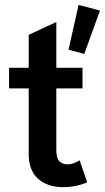

<svg xmlns="http://www.w3.org/2000/svg" viewBox="-20 -751 428 784"><path d="M388.2 -708 324.2 -530.8 259.8 -547.9 300.8 -731ZM335.9 -6.8Q319.3 1.5 292.5 7.3Q266.6 13.2 238.8 13.2Q173.3 13.2 134.8 -21.5Q97.2 -55.7 97.2 -122.1V-390.1H17.1V-474.1H97.2V-608.9L210 -661.1V-474.1H316.9V-390.1H210V-136.2Q210 -105 222.7 -92.3Q234.9 -80.1 254.9 -80.1Q271 -80.1 282.2 -85Q293 -89.4 305.2 -96.2Z"/></svg>

Font: Post Grotesk Medium
Style: Medium
Weight: 500
Version: Version 1.0